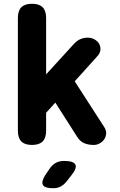

<svg xmlns="http://www.w3.org/2000/svg" viewBox="-20 -760 640 1020"><path d="M225 -65Q225 -27 206.5 -8.5Q188 10 150 10Q112 10 93.5 -8.5Q75 -27 75 -65V-665Q75 -703 93.5 -721.5Q112 -740 150 -740Q188 -740 206.5 -721.5Q225 -703 225 -665V-365L373 -527Q390 -545 408 -552.5Q426 -560 445 -560Q465 -560 481.5 -551Q498 -542 506.5 -527.5Q515 -513 513.5 -495Q512 -477 495 -459L377 -328L533 -86Q545 -68 544 -51Q543 -34 534 -20.5Q525 -7 510 1.5Q495 10 478 10Q449 10 427 0.5Q405 -9 390 -33L274 -215L225 -161ZM222 168 243 137Q257 116 276 105.5Q295 95 320 95Q371 95 380.5 114.5Q390 134 358 173L332 206Q318 223 301 231.5Q284 240 262 240Q218 240 208 222.5Q198 205 222 168Z"/></svg>

Font: Maple Mono NL ExtraBold
Style: Regular
Weight: 800
Monospace: yes
Designer: subframe7536
Version: Version 7.000